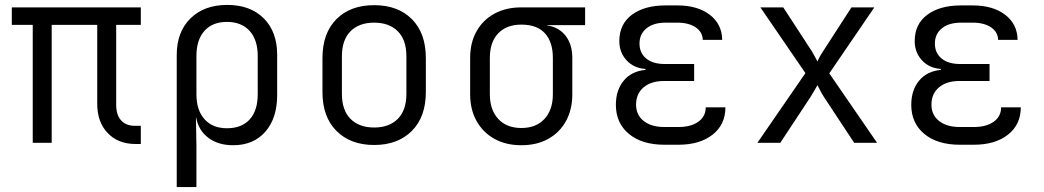

<svg xmlns="http://www.w3.org/2000/svg" viewBox="-20 -580 4240 780"><path d="M531 5Q460 5 417.5 -39.5Q375 -84 375 -158V-479H190V0H113V-479H28V-550H552V-479H452V-154Q452 -113 472 -91Q492 -69 527 -69H552V5Z M698 180V-357Q698 -450 753.5 -505Q809 -560 903 -560Q997 -560 1051.5 -505.5Q1106 -451 1106 -357V-194Q1106 -100 1058 -45Q1010 10 927 10Q866 10 826 -20.5Q786 -51 777 -102H776L778 15V180ZM902 -59Q962 -59 994.5 -95Q1027 -131 1027 -197V-353Q1027 -418 994 -454.5Q961 -491 902 -491Q843 -491 810.5 -454.5Q778 -418 778 -353V-197Q778 -132 811 -95.5Q844 -59 902 -59Z M1500 9Q1404 9 1347 -48Q1290 -105 1290 -206V-344Q1290 -445 1346.5 -502Q1403 -559 1500 -559Q1597 -559 1653.5 -502Q1710 -445 1710 -344V-206Q1710 -105 1653 -48Q1596 9 1500 9ZM1500 -62Q1561 -62 1596 -97Q1631 -132 1631 -199V-351Q1631 -418 1596 -453Q1561 -488 1500 -488Q1439 -488 1404 -453Q1369 -418 1369 -351V-199Q1369 -132 1404 -97Q1439 -62 1500 -62Z M2098 10Q2035 10 1988.5 -16Q1942 -42 1916 -88.5Q1890 -135 1890 -197V-345Q1890 -407 1916 -453Q1942 -499 1988.5 -524.5Q2035 -550 2098 -550H2357V-478H2202V-477Q2250 -470 2277.5 -435Q2305 -400 2305 -345V-197Q2305 -135 2279.5 -88.5Q2254 -42 2207.5 -16Q2161 10 2098 10ZM2098 -60Q2158 -60 2192 -97Q2226 -134 2226 -197V-345Q2226 -409 2194 -444.5Q2162 -480 2098 -480Q2038 -480 2004 -444.5Q1970 -409 1970 -345V-197Q1970 -134 2004 -97Q2038 -60 2098 -60Z M2736 8H2679Q2588 8 2535 -36Q2482 -80 2482 -154Q2482 -214 2514 -252.5Q2546 -291 2602 -296V-300Q2555 -303 2525.5 -335Q2496 -367 2496 -413Q2496 -482 2547 -520Q2598 -558 2684 -558H2731Q2814 -558 2863.5 -520Q2913 -482 2914 -418H2835Q2834 -450 2806 -469Q2778 -488 2731 -488H2684Q2635 -488 2606.5 -465Q2578 -442 2578 -403Q2578 -365 2605 -342.5Q2632 -320 2680 -320H2800V-251H2678Q2625 -251 2594.5 -225Q2564 -199 2564 -155Q2564 -113 2595 -88.5Q2626 -64 2679 -64H2736Q2787 -64 2817 -85.5Q2847 -107 2847 -144H2927Q2927 -74 2875 -33Q2823 8 2736 8Z M3057 0 3252 -283 3069 -550H3162L3278 -372Q3284 -362 3290.5 -350Q3297 -338 3301 -330Q3304 -338 3310.5 -350Q3317 -362 3324 -372L3439 -550H3532L3349 -282L3543 0H3450L3326 -188Q3319 -199 3312 -212.5Q3305 -226 3301 -234Q3296 -226 3288.5 -212.5Q3281 -199 3274 -188L3150 0Z M3936 8H3879Q3788 8 3735 -36Q3682 -80 3682 -154Q3682 -214 3714 -252.5Q3746 -291 3802 -296V-300Q3755 -303 3725.5 -335Q3696 -367 3696 -413Q3696 -482 3747 -520Q3798 -558 3884 -558H3931Q4014 -558 4063.5 -520Q4113 -482 4114 -418H4035Q4034 -450 4006 -469Q3978 -488 3931 -488H3884Q3835 -488 3806.5 -465Q3778 -442 3778 -403Q3778 -365 3805 -342.5Q3832 -320 3880 -320H4000V-251H3878Q3825 -251 3794.5 -225Q3764 -199 3764 -155Q3764 -113 3795 -88.5Q3826 -64 3879 -64H3936Q3987 -64 4017 -85.5Q4047 -107 4047 -144H4127Q4127 -74 4075 -33Q4023 8 3936 8Z"/></svg>

Font: JetBrains Mono NL Light
Style: Regular
Weight: 300
Monospace: yes
Designer: Philipp Nurullin, Konstantin Bulenkov
Foundry: JetBrains
Version: Version 2.305; ttfautohint (v1.8.4.7-5d5b)